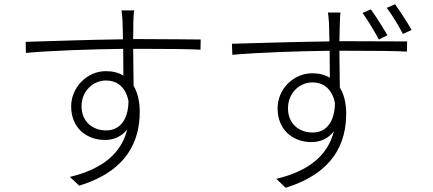

<svg xmlns="http://www.w3.org/2000/svg" viewBox="-20 -833 2040 904"><path d="M585 -357C584 -271 546 -219 480 -219C416 -219 364 -260 364 -333C364 -405 419 -454 479 -454C529 -454 571 -426 585 -357ZM101 -636 102 -584C228 -595 407 -601 560 -603L561 -477C538 -491 511 -498 478 -498C391 -498 315 -423 315 -332C315 -231 387 -174 475 -174C516 -174 554 -191 579 -224C552 -112 463 -37 309 0L353 41C579 -28 638 -169 638 -308C638 -355 628 -397 609 -429L607 -603H642C788 -603 872 -602 924 -599L925 -647C882 -647 776 -649 642 -649H607L608 -734C608 -745 610 -776 612 -784H552C553 -778 556 -753 557 -734L559 -648C399 -646 209 -639 101 -636Z M1726 -789 1687 -772C1711 -739 1742 -687 1764 -647L1804 -667C1783 -704 1749 -757 1726 -789ZM1840 -813 1801 -796C1826 -763 1856 -714 1877 -673L1918 -692C1895 -732 1863 -781 1840 -813ZM1557 -348C1556 -261 1518 -209 1452 -209C1388 -209 1336 -250 1336 -323C1336 -395 1390 -445 1451 -445C1501 -445 1543 -417 1557 -348ZM1072 -627 1074 -575C1200 -586 1379 -592 1532 -594L1533 -467C1510 -481 1483 -488 1450 -488C1362 -488 1287 -414 1287 -323C1287 -222 1358 -164 1447 -164C1489 -164 1526 -181 1552 -215C1524 -103 1436 -28 1281 9L1325 51C1551 -19 1610 -160 1610 -298C1610 -346 1600 -389 1580 -421L1578 -594H1614C1760 -594 1844 -593 1896 -590L1897 -638C1854 -638 1748 -639 1614 -639H1578L1580 -725C1580 -735 1582 -766 1583 -774H1524C1525 -769 1528 -743 1529 -725L1531 -638C1371 -636 1180 -630 1072 -627Z"/></svg>

Font: Noto Sans SC Light
Style: Regular
Weight: 300
Designer: Ryoko NISHIZUKA 西塚涼子 (kana, bopomofo & ideographs); Paul D. Hunt (Latin, Greek & Cyrillic); Sandoll Communications 산돌커뮤니
Foundry: Adobe
Version: Version 2.004;hotconv 1.0.118;makeotfexe 2.5.65603